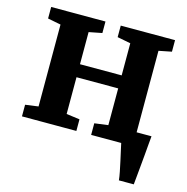

<svg xmlns="http://www.w3.org/2000/svg" viewBox="-108 -658 918 941"><g transform="rotate(15 351.5 -187.5)"><path d="M577.5 180Q576 163.5 571 138.2Q566 113 560 85.8Q554 58.5 548.8 35.5Q543.5 12.5 541 0L502 -70H676Q674.5 -54.5 672.2 -29Q670 -3.5 667.5 26.5Q665 56.5 662 86.2Q659 116 656.8 141Q654.5 166 653 180ZM37.5 0V-59L103.5 -68V-483.5L37 -496.5V-555H312.5V-496.5L246 -483.5V-320.5H457.5V-483.5L390 -496.5V-555H665.5V-496.5L600.5 -483.5V-68L666 -59V0H388.5V-59L457.5 -68V-254.5H246V-68L313.5 -59V0Z"/></g></svg>

Font: Merriweather 20pt
Style: Bold
Weight: 700
Version: Version 2.100